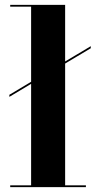

<svg xmlns="http://www.w3.org/2000/svg" viewBox="-20 -770 396 790"><path d="M18.5 -371.5V-380L353.5 -580V-571.5ZM248 -750V-7.5H333.5V0H22V-7.5H108V-742.5H22V-750Z"/></svg>

Font: Bodoni Moda 28pt
Style: Bold
Weight: 700
Designer: Owen Earl
Foundry: indestructible type
Version: Version 2.005